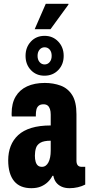

<svg xmlns="http://www.w3.org/2000/svg" viewBox="-20 -975 468 1007"><path d="M144 12Q115 12 92.5 3Q70 -6 54.5 -24.5Q39 -43 31 -70.5Q23 -98 23 -134Q23 -175 36 -208.5Q49 -242 75.5 -266.5Q102 -291 144.5 -304Q187 -317 246 -317V-374Q246 -391 242 -403Q238 -415 230 -421.5Q222 -428 208 -428Q192 -428 183 -420.5Q174 -413 171 -400.5Q168 -388 168 -373V-364H42Q41 -368 41 -372Q41 -376 41 -380Q41 -433 62 -468.5Q83 -504 122 -522Q161 -540 215 -540Q260 -540 298 -526Q336 -512 358.5 -476.5Q381 -441 381 -376V-132Q381 -117 387.5 -108.5Q394 -100 409 -100H427V-7Q410 2 388.5 7Q367 12 345 12Q320 12 302 3.5Q284 -5 273.5 -19.5Q263 -34 260 -53H255Q246 -35 231 -20.5Q216 -6 195 3Q174 12 144 12ZM200 -100Q211 -100 219.5 -106Q228 -112 234 -123.5Q240 -135 243 -150.5Q246 -166 246 -185V-237Q210 -237 192 -226.5Q174 -216 168.5 -198Q163 -180 163 -158Q163 -140 167 -126.5Q171 -113 179 -106.5Q187 -100 200 -100ZM213 -578Q170 -578 142 -607.5Q114 -637 114 -682Q114 -727 142 -757Q170 -787 214 -787Q257 -787 285.5 -757Q314 -727 314 -682Q314 -637 285.5 -607.5Q257 -578 213 -578ZM214 -637Q230 -637 240.5 -649.5Q251 -662 251 -682Q251 -703 240.5 -715Q230 -727 214 -727Q198 -727 187.5 -714.5Q177 -702 177 -682Q177 -662 187.5 -649.5Q198 -637 214 -637ZM162 -822 220 -955H339V-951L245 -822Z"/></svg>

Font: Archivo ExtraCondensed ExtraBold
Style: Regular
Weight: 800
Width: 2
Designer: Hector Gatti
Foundry: Omnibus-Type
Version: Version 2.001